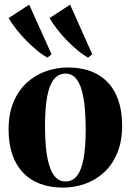

<svg xmlns="http://www.w3.org/2000/svg" viewBox="-20 -818 578 849"><path d="M18 -244.5Q18 -315 39.8 -366.8Q61.5 -418.5 98.8 -452.5Q136 -486.5 183 -503Q230 -519.5 280 -519.5Q358 -519.5 411.5 -489Q465 -458.5 492.5 -401Q520 -343.5 520 -262.5Q520 -192.5 498.2 -140.8Q476.5 -89 439.5 -55.2Q402.5 -21.5 355.8 -5Q309 11.5 258.5 11.5Q201.5 11.5 156.8 -5.5Q112 -22.5 81 -55.5Q50 -88.5 34 -136.2Q18 -184 18 -244.5ZM270 -15.5Q300.5 -15.5 320.2 -40.2Q340 -65 349.5 -116Q359 -167 359 -246.5Q359 -298 354.8 -342.8Q350.5 -387.5 340.8 -421Q331 -454.5 313.8 -473.5Q296.5 -492.5 270.5 -492.5Q239 -492.5 218.8 -468Q198.5 -443.5 188.8 -392.2Q179 -341 179 -260Q179 -209 183.2 -164.8Q187.5 -120.5 197.8 -86.8Q208 -53 225.5 -34.2Q243 -15.5 270 -15.5ZM189.5 -563.5Q167 -575.5 142.8 -595.8Q118.5 -616 94.8 -640.2Q71 -664.5 51.2 -689.8Q31.5 -715 18 -738L109 -797.5L208 -578L190.5 -563.5ZM369 -563.5Q347 -575.5 322.8 -595.8Q298.5 -616 275 -640.2Q251.5 -664.5 232 -689.8Q212.5 -715 199 -738L290 -797.5L388 -578L370 -563.5Z"/></svg>

Font: Merriweather 144pt
Style: Bold
Weight: 700
Version: Version 2.100